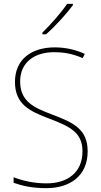

<svg xmlns="http://www.w3.org/2000/svg" viewBox="-20 -971 527 1001"><path d="M360 -944V-951H330C299 -905 246 -845 201 -801V-792H220C268 -834 326 -898 360 -944ZM437 -182C437 -298 363 -332 249 -375C159 -409 85 -441 85 -546C85 -648 162 -699 263 -699C307 -699 357 -692 411 -668L422 -690C375 -712 321 -724 265 -724C147 -724 58 -664 58 -544C58 -427 135 -391 236 -353C346 -311 410 -280 410 -182C410 -71 331 -15 223 -15C156 -15 97 -29 51 -47V-18C96 -2 149 10 221 10C345 10 437 -54 437 -182Z"/></svg>

Font: Noto Sans Hebrew SemiCondensed Thin
Style: Regular
Weight: 100
Width: 4
Designer: Monotype Design Team
Foundry: Monotype Imaging Inc.
Version: Version 2.004